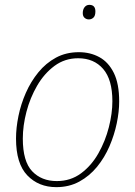

<svg xmlns="http://www.w3.org/2000/svg" viewBox="-20 -761 557 791"><path d="M212 10Q139 10 92.5 -38.5Q46 -87 46 -190Q46 -234 56 -283Q66 -332 86.5 -378.5Q107 -425 138 -463Q169 -501 210.5 -523.5Q252 -546 305 -546Q352 -546 389.5 -525.5Q427 -505 449 -460.5Q471 -416 471 -343Q471 -301 461 -253Q451 -205 431 -158.5Q411 -112 380 -74Q349 -36 307 -13Q265 10 212 10ZM214 -15Q271 -15 314 -47Q357 -79 385.5 -129.5Q414 -180 428.5 -237Q443 -294 443 -344Q443 -433 405 -477Q367 -521 302 -521Q247 -521 204.5 -489.5Q162 -458 133 -408Q104 -358 89 -300.5Q74 -243 74 -190Q74 -96 112.5 -55.5Q151 -15 214 -15ZM346 -681Q336 -681 328.5 -687.5Q321 -694 321 -707Q321 -722 328.5 -731.5Q336 -741 348 -741Q373 -741 373 -714Q373 -696 365 -688.5Q357 -681 346 -681Z"/></svg>

Font: Noto Serif Thin
Style: Italic
Weight: 100
Italic angle: -12°
Designer: Monotype Design Team
Foundry: Monotype Imaging Inc.
Version: Version 2.014; ttfautohint (v1.8.4.7-5d5b)